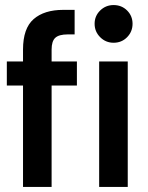

<svg xmlns="http://www.w3.org/2000/svg" viewBox="-20 -739 585 759"><path d="M71 0V-401H7V-496H71V-543Q71 -627 113 -663.5Q155 -700 230 -700H275V-603H248Q213 -603 198.5 -589.5Q184 -576 184 -543V-496H284V-401H184V0ZM372 0V-496H485V0ZM429 -570Q398 -570 376 -592Q354 -614 354 -645Q354 -676 376 -697.5Q398 -719 429 -719Q461 -719 482.5 -697.5Q504 -676 504 -645Q504 -614 482.5 -592Q461 -570 429 -570Z"/></svg>

Font: Rethink Sans SemiBold
Style: Regular
Weight: 600
Designer: The Rethink Sans project authors (Hans Thiessen). DM Sans designed by Colophon Foundry.
Foundry: Rethink Communications LLC
Version: Version 1.001